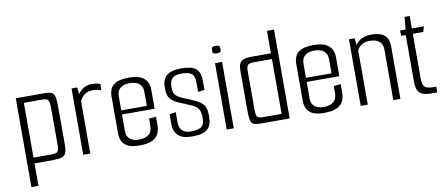

<svg xmlns="http://www.w3.org/2000/svg" viewBox="-69 -904 3112 1339"><g transform="rotate(-10 1487.0 -235.0)"><path d="M60 -470H263Q302 -470 318 -459.5Q334 -449 337.5 -421Q341 -393 341 -339V-93Q341 -54 333 -34Q325 -14 302 -7Q279 0 234 0H110V159H60ZM110 -429V-41H237Q265 -41 276 -48Q287 -55 289 -72Q291 -89 291 -117V-355Q291 -401 282.5 -415Q274 -429 242 -429Z M455 0V-470H495L500 -421Q517 -447 542.5 -461.5Q568 -476 598 -476Q622 -476 635 -473Q648 -470 659 -465L657 -421Q644 -426 630 -429Q616 -432 595 -432Q563 -432 540 -415Q517 -398 505 -371V0Z M854 4Q797 4 768.5 -12Q740 -28 730 -52.5Q720 -77 720 -103V-368Q720 -394 730 -418.5Q740 -443 770.5 -459Q801 -475 861 -475Q917 -475 947.5 -459Q978 -443 989.5 -418.5Q1001 -394 1001 -368V-230H770V-112Q770 -74 794 -55.5Q818 -37 854 -37Q900 -37 925.5 -56.5Q951 -76 951 -119V-169L1001 -174V-115Q1001 -83 989.5 -56Q978 -29 946 -12.5Q914 4 854 4ZM770 -360V-259H951V-360Q951 -398 926.5 -417Q902 -436 860 -436Q819 -436 794.5 -417Q770 -398 770 -360Z M1228 6Q1157 6 1127 -23.5Q1097 -53 1097 -106V-174L1142 -181V-108Q1142 -88 1149 -70.5Q1156 -53 1174.5 -41.5Q1193 -30 1228 -30Q1271 -30 1295.5 -45Q1320 -60 1320 -108Q1320 -150 1307.5 -170.5Q1295 -191 1259 -208Q1250 -212 1229.5 -220.5Q1209 -229 1188.5 -237.5Q1168 -246 1160 -250Q1123 -270 1110 -291.5Q1097 -313 1097 -353V-365Q1097 -422 1129.5 -448.5Q1162 -475 1234 -475Q1305 -475 1335.5 -450Q1366 -425 1366 -369V-299L1320 -293V-364Q1320 -408 1297 -423.5Q1274 -439 1232 -439Q1191 -439 1172 -426.5Q1153 -414 1148 -396Q1143 -378 1143 -362Q1143 -325 1151.5 -310Q1160 -295 1185 -281Q1205 -270 1235.5 -258.5Q1266 -247 1289 -235Q1333 -215 1349.5 -190.5Q1366 -166 1366 -119V-110Q1366 -52 1336.5 -23Q1307 6 1228 6Z M1496 -535Q1477 -535 1471.5 -540.5Q1466 -546 1466 -561Q1466 -577 1471.5 -582.5Q1477 -588 1496 -588Q1515 -588 1520.5 -582.5Q1526 -577 1526 -561Q1526 -546 1520.5 -540.5Q1515 -535 1496 -535ZM1471 0V-470H1521V0Z M1712 0Q1681 0 1664 -6.5Q1647 -13 1641.5 -35.5Q1636 -58 1636 -106V-379Q1636 -416 1644 -435.5Q1652 -455 1673.5 -462.5Q1695 -470 1737 -470H1867V-629H1917V0ZM1867 -41V-429H1742Q1707 -429 1696.5 -419Q1686 -409 1686 -374V-99Q1686 -61 1696 -51Q1706 -41 1734 -41Z M2162 4Q2105 4 2076.5 -12Q2048 -28 2038 -52.5Q2028 -77 2028 -103V-368Q2028 -394 2038 -418.5Q2048 -443 2078.5 -459Q2109 -475 2169 -475Q2225 -475 2255.5 -459Q2286 -443 2297.5 -418.5Q2309 -394 2309 -368V-230H2078V-112Q2078 -74 2102 -55.5Q2126 -37 2162 -37Q2208 -37 2233.5 -56.5Q2259 -76 2259 -119V-169L2309 -174V-115Q2309 -83 2297.5 -56Q2286 -29 2254 -12.5Q2222 4 2162 4ZM2078 -360V-259H2259V-360Q2259 -398 2234.5 -417Q2210 -436 2168 -436Q2127 -436 2102.5 -417Q2078 -398 2078 -360Z M2420 -472H2460L2465 -423Q2480 -447 2508.5 -462Q2537 -477 2580 -477Q2701 -477 2701 -375V0H2651V-358Q2651 -399 2626 -417.5Q2601 -436 2560 -436Q2525 -436 2503.5 -421.5Q2482 -407 2470 -385V0H2420Z M2919 0Q2862 0 2838.5 -22.5Q2815 -45 2815 -102V-432H2782V-470H2821L2829 -558H2865V-470H2950L2939 -432H2865V-113Q2865 -70 2882.5 -55.5Q2900 -41 2933 -41H2962V0Z"/></g></svg>

Font: Smooch Sans
Style: Regular
Weight: 400
Designer: Robert E. Leuschke
Foundry: Robert E. Leuschke
Version: Version 1.010; ttfautohint (v1.8.3)